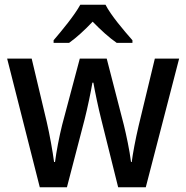

<svg xmlns="http://www.w3.org/2000/svg" viewBox="-20 -786 781 806"><path d="M423 -766H317C293 -722 241 -659 205 -617V-606H270C301 -628 336 -660 369 -695C403 -660 438 -628 470 -606H536V-617C500 -658 446 -721 423 -766ZM405 -285 476 0H592L732 -540H630L562 -258C549 -203 537 -139 533 -106H530C524 -155 510 -220 500 -261L428 -540H315L241 -262C229 -215 216 -146 211 -106H207C201 -151 189 -219 176 -275L113 -540H10L147 0H261L335 -284C347 -331 362 -403 368 -439H372C378 -404 393 -332 405 -285Z"/></svg>

Font: Noto Sans SemiCondensed Medium
Style: Regular
Weight: 500
Width: 4
Designer: Monotype Design Team
Foundry: Monotype Imaging Inc.
Version: Version 2.013